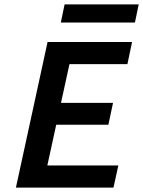

<svg xmlns="http://www.w3.org/2000/svg" viewBox="-20 -848 647 868"><path d="M493 0H52L195 -658H577L556 -558H294L194 -100H515ZM150 -284 172 -383H491L470 -284ZM255 -746 272 -828H607L590 -746Z"/></svg>

Font: Ysabeau Office
Style: Bold Italic
Weight: 700
Italic angle: -12°
Designer: Christian Thalmann (Catharsis Fonts)
Version: Version 2.001;gftools[0.9.30]; featfreeze: tnum,lnum,ss02